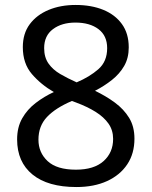

<svg xmlns="http://www.w3.org/2000/svg" viewBox="-20 -744 612 774"><path d="M285 -724Q348 -724 396 -704.5Q444 -685 471.5 -647Q499 -609 499 -553Q499 -510 480.5 -478Q462 -446 431 -421.5Q400 -397 363 -378Q407 -357 443 -330.5Q479 -304 500.5 -269Q522 -234 522 -185Q522 -125 493 -81.5Q464 -38 411.5 -14Q359 10 288 10Q173 10 111 -40.5Q49 -91 49 -182Q49 -231 69.5 -267Q90 -303 124 -329Q158 -355 197 -373Q145 -403 108.5 -445.5Q72 -488 72 -554Q72 -609 100 -646.5Q128 -684 176 -704Q224 -724 285 -724ZM135 -181Q135 -129 172 -94.5Q209 -60 286 -60Q359 -60 397.5 -94.5Q436 -129 436 -184Q436 -219 417.5 -245.5Q399 -272 365.5 -293Q332 -314 286 -331L270 -337Q204 -309 169.5 -272.5Q135 -236 135 -181ZM284 -653Q229 -653 193.5 -626.5Q158 -600 158 -550Q158 -513 175.5 -488Q193 -463 223 -445.5Q253 -428 289 -412Q341 -434 376.5 -465Q412 -496 412 -550Q412 -600 377 -626.5Q342 -653 284 -653Z"/></svg>

Font: Noto Sans Adlam Unjoined
Style: Regular
Weight: 400
Designer: Mark Jamra, Neil Patel
Foundry: JamraPatel LLC
Version: Version 3.001